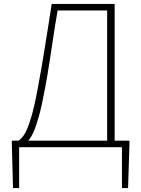

<svg xmlns="http://www.w3.org/2000/svg" viewBox="-20 -746 715 973"><path d="M77 0V207H46L40 -13V-33H636V-13L629 207H598V0ZM523 -23V-693H272Q259 -618 249.5 -554.5Q240 -491 230.5 -428.5Q221 -366 207 -292Q192 -211 178 -160Q164 -109 151 -79.5Q138 -50 125.5 -36Q113 -22 101 -15L73 -33Q87 -40 102.5 -63.5Q118 -87 135.5 -143Q153 -199 172 -301Q183 -360 191.5 -410.5Q200 -461 208 -509.5Q216 -558 224 -610.5Q232 -663 242 -726H561V-23Z"/></svg>

Font: Noto Sans TC Thin
Style: Regular
Weight: 100
Designer: Ryoko NISHIZUKA 西塚涼子 (kana, bopomofo & ideographs); Paul D. Hunt (Latin, Greek & Cyrillic); Sandoll Communications 산돌커뮤니
Foundry: Adobe
Version: Version 2.004-H2;hotconv 1.0.118;makeotfexe 2.5.65603